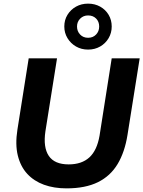

<svg xmlns="http://www.w3.org/2000/svg" viewBox="-20 -1026 789 1057"><path d="M346 11Q277 11 222 -9Q167 -29 130 -69Q93 -109 78 -170Q63 -231 76 -313L138 -705H294L230 -303Q217 -215 248.5 -168Q280 -121 358 -121Q430 -121 472 -159.5Q514 -198 528 -279L595 -705H749L682 -284Q667 -189 627.5 -123Q588 -57 519 -23Q450 11 346 11ZM465 -753Q428 -753 398.5 -770Q369 -787 351.5 -816Q334 -845 334 -880Q334 -916 351.5 -944.5Q369 -973 398.5 -989.5Q428 -1006 465 -1006Q502 -1006 531.5 -989.5Q561 -973 578 -944.5Q595 -916 595 -880Q595 -845 578 -816Q561 -787 531.5 -770Q502 -753 465 -753ZM465 -818Q492 -818 509 -836Q526 -854 526 -880Q526 -907 509 -924Q492 -941 465 -941Q439 -941 421.5 -923.5Q404 -906 404 -880Q404 -854 421 -836Q438 -818 465 -818Z"/></svg>

Font: Nunito Sans 12pt ExtraBold
Style: Italic
Weight: 800
Italic angle: -9°
Designer: Vernon Adams
Foundry: Vernon Adams
Version: Version 3.101;gftools[0.9.27]